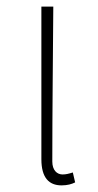

<svg xmlns="http://www.w3.org/2000/svg" viewBox="-20 -547 295 580"><path d="M166 13C184 13 197 9 207 4L200 -26C187 -22 179 -20 169 -20C152 -20 138 -33 138 -59C138 -217 140 -368 141 -527H105V-66C105 -10 128 13 166 13Z"/></svg>

Font: Kinto Sans Thin
Style: Regular
Weight: 100
Designer: Authors: Ryoko NISHIZUKA  (kana & ideographs); Paul D. Hunt (Latin, Greek & Cyrillic); Wenlong ZHANG  (bopomofo); Sandol
Foundry: Adobe Systems Incorporated, ookami Inc.
Version: Version 0.001